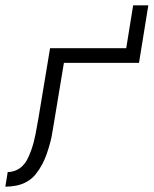

<svg xmlns="http://www.w3.org/2000/svg" viewBox="-59 -701 579 721"><path d="M-39 0 -30 -55Q-15 -55 0 -61Q15 -67 26.5 -79Q38 -91 45 -105.5Q52 -120 57.5 -135Q63 -150 67 -165Q71 -180 74 -195Q77 -210 79.5 -225Q82 -240 85 -255L129 -520H415L441 -681H498L463 -465H181L145 -248Q141 -227 138 -206.5Q135 -186 129.5 -165.5Q124 -145 117 -124.5Q110 -104 100 -85Q90 -66 76 -48Q62 -30 42.5 -19Q23 -8 2 -4Q-19 0 -39 0Z"/></svg>

Font: Iosevka Light
Style: Italic
Weight: 300
Italic angle: -9°
Monospace: yes
Designer: Belleve Invis
Foundry: Belleve Invis
Version: Version 32.5.0; ttfautohint (v1.8.4)